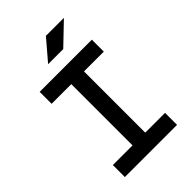

<svg xmlns="http://www.w3.org/2000/svg" viewBox="-259 -1000 1105 1105"><g transform="rotate(-45 293.0 -448.0)"><path d="M80.6 0V-97.7H240.7V-596.2H80.6V-693.4H505.4V-596.2H344.2V-97.7H505.4V0ZM227.5 -771.5 334 -896H480.5L350.6 -771.5Z"/></g></svg>

Font: Caskaydia Cove Medium
Style: Regular
Weight: 500
Monospace: yes
Designer: Aaron Bell
Foundry: Saja Typeworks
Version: Version 4.300; ttfautohint (v1.8.3)